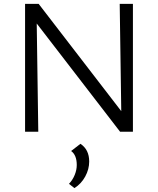

<svg xmlns="http://www.w3.org/2000/svg" viewBox="-20 -678 814 988"><path d="M664 -658V0H598L169 -557L177 0H109V-658H179L604 -106L596 -658ZM439 153Q439 193 418.5 230.5Q398 268 363 290L335 268Q354 248 364.5 222Q375 196 375 171Q375 120 346 99L394 62Q439 92 439 153Z"/></svg>

Font: Ysabeau Infant
Style: Regular
Weight: 400
Designer: Christian Thalmann (Catharsis Fonts)
Version: Version 0.003